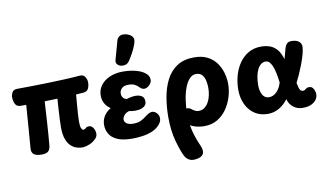

<svg xmlns="http://www.w3.org/2000/svg" viewBox="-102 -1085 2729 1594"><g transform="rotate(-10 1263.0 -288.0)"><path d="M526.1 14.4Q469.1 14.4 435.2 -11.3Q401.3 -37.1 386.6 -80.1Q371.9 -123 371.9 -175.9Q371.9 -206.9 373.8 -250Q375.8 -293.1 378.8 -338.4Q381.9 -383.8 384.1 -420.6Q357.3 -419.6 330.3 -418.8Q303.3 -418.1 276.3 -417.1Q273.1 -362.1 270.2 -312.7Q267.3 -263.2 264.2 -217.9Q261 -172.7 258 -131.1Q255 -89.4 251.3 -50.7Q247.6 -13.6 229.9 0.2Q212.3 14 176.6 14Q130.9 14 110.4 -1.9Q89.9 -17.8 92.9 -54Q94.6 -75.1 97.7 -114.2Q100.8 -153.3 104.6 -203.7Q108.3 -254.1 112.5 -308.9Q116.7 -363.7 120.4 -414.9Q109.2 -414.7 98 -415.1Q86.8 -415.4 75.3 -414.7Q41.9 -415.2 29.7 -438Q17.6 -460.8 15.8 -492.3Q15 -514.1 26 -536.1Q37 -558 67.7 -558.8Q126.7 -559 194.6 -560.1Q262.4 -561.2 333.4 -563.2Q404.4 -565.2 472.8 -568.3Q541.2 -571.4 601 -576.4Q630.6 -578.4 644.2 -556.9Q657.9 -535.4 658.7 -512.9Q659.4 -482.6 648.1 -458.3Q636.8 -434.1 604.4 -432.1Q589.4 -431.1 574.2 -429.9Q559 -428.7 543 -427.7Q540 -393.2 536.6 -350.6Q533.1 -307.9 530.3 -268.3Q527.4 -228.8 527.4 -202.9Q527.4 -159.7 535.6 -144.2Q543.8 -128.7 552.7 -128.7Q563.1 -130.2 568.7 -135.4Q574.2 -140.6 581.4 -144.8Q588.7 -149.1 601.9 -149.1Q624.2 -149.1 638.2 -126.3Q652.2 -103.6 652.2 -77.4Q652.2 -68.1 648.4 -58.3Q644.7 -48.6 636.9 -39.8Q611.8 -13.4 582.7 -1.1Q553.6 11.3 526.1 14.4Z M939.6 14.2Q858.4 14.2 812.4 -7.4Q766.3 -29 747.1 -63.4Q727.9 -97.8 727.9 -135.3Q727.9 -166.6 737.7 -190.9Q747.6 -215.2 765.3 -233.9Q783 -252.7 805.8 -266.4Q773.4 -288.8 758.1 -318.2Q742.8 -347.6 742.8 -382.4Q742.8 -432.7 771.4 -469.7Q800 -506.8 848.4 -527.2Q896.8 -547.7 955.6 -547.7Q1027.1 -547.7 1079.1 -531.2Q1131.1 -514.8 1156.8 -485.9Q1167 -474.7 1170.5 -462.1Q1174 -449.6 1174 -437.9Q1174 -425.2 1164.3 -410.7Q1154.7 -396.1 1140.1 -386.2Q1125.4 -376.3 1109.2 -376.3Q1097.1 -376.3 1087.6 -382.5Q1078.1 -388.7 1069.1 -397.9Q1055.7 -411.8 1036.4 -421.9Q1017.1 -432 982.8 -432Q945.7 -432 927.4 -413.6Q909.2 -395.2 909.2 -370.8Q909.2 -349.3 921.3 -334.6Q933.4 -319.9 952.9 -317.8Q967.7 -323.2 987.3 -327.2Q1006.9 -331.2 1026.1 -331.2Q1056.7 -331.2 1078.2 -318.1Q1099.8 -304.9 1099.8 -271.6Q1099.8 -252.9 1090.7 -240.9Q1081.6 -228.9 1065.9 -221.3Q1052.1 -214.3 1035.3 -212.1Q1018.4 -209.8 1002.8 -209.8Q988.4 -209.8 975.5 -211.7Q962.6 -213.7 951.1 -215.7Q930.7 -209.4 918.2 -198.2Q905.7 -186.9 900.4 -175.2Q895.1 -163.6 895.1 -154.7Q895.1 -139.7 904.3 -128.7Q913.6 -117.8 930.1 -112.2Q946.7 -106.6 967.9 -106.6Q1008.8 -106.6 1034.1 -118.9Q1059.4 -131.2 1090.8 -156Q1101.3 -164.4 1114.7 -170.4Q1128 -176.3 1139.4 -176.3Q1160.2 -175.6 1177.7 -156.9Q1195.1 -138.3 1195.1 -112Q1195.1 -95.6 1187.8 -81.9Q1180.4 -68.2 1172.2 -58.8Q1145.1 -28.4 1105.6 -12.8Q1066.1 2.8 1023 8.5Q979.9 14.2 939.6 14.2Z M969.3 -596.6Q940.9 -596.6 924.3 -612.9Q907.7 -629.2 915 -653Q920.2 -671.9 928.2 -700.6Q936.1 -729.2 944.7 -758.6Q953.2 -787.9 957.9 -807.2Q962.9 -826.7 977.3 -838.7Q991.8 -850.7 1013.3 -850.7Q1033.8 -850.7 1054.4 -842.6Q1075.1 -834.6 1088.3 -818.8Q1101.6 -803 1096.8 -779.2Q1093.3 -760.4 1082.3 -733.9Q1071.2 -707.3 1055.4 -678.3Q1039.6 -649.2 1021.2 -622.7Q1012.9 -610.3 1000.1 -603.4Q987.3 -596.6 969.3 -596.6Z M1452.8 269.6Q1407 282 1378.3 269.1Q1349.6 256.1 1333.9 223.1Q1309.9 172.2 1287 87.5Q1264.1 2.8 1264.1 -109.2Q1264.1 -194.1 1277.9 -274.6Q1291.7 -355 1324.8 -419.9Q1357.9 -484.9 1415.4 -523Q1472.9 -561.1 1560.3 -561.1Q1627.4 -561.1 1673.6 -536.9Q1719.8 -512.8 1747.8 -473.3Q1775.9 -433.9 1788.8 -387.1Q1801.7 -340.3 1801.7 -295.9Q1801.7 -240.4 1784.8 -185.4Q1767.9 -130.3 1735.6 -84.6Q1703.3 -38.9 1656.3 -11.4Q1609.2 16 1547.9 16Q1507.1 16 1471.1 5.4Q1435.1 -5.1 1413.3 -26.1Q1391.7 -46.2 1384.5 -69.7Q1377.3 -93.2 1385.1 -110.9Q1391.7 -126.3 1402.8 -139.2Q1414 -152.1 1430.3 -154.3Q1446.6 -156.6 1467.7 -139.6Q1481.1 -129.3 1493.7 -122.9Q1506.3 -116.4 1521.6 -116.4Q1550.4 -116.4 1571.9 -132.2Q1593.3 -148 1607 -173.6Q1620.7 -199.1 1627.2 -229.7Q1633.7 -260.3 1633.7 -290.6Q1633.7 -321.8 1627.2 -352.1Q1620.7 -382.3 1603.1 -402.4Q1585.4 -422.4 1551.9 -422.4Q1521.7 -422.4 1497.8 -397.4Q1474 -372.3 1457.1 -328.3Q1440.2 -284.3 1431.6 -228.2Q1423 -172.1 1423 -109.2Q1423 -27.2 1440.2 38.9Q1457.4 105 1485.8 167.6Q1505.2 212.2 1495.3 236.4Q1485.3 260.7 1452.8 269.6Z M2378.4 8.6Q2331.4 8.6 2298.5 -17.9Q2265.6 -44.4 2255.1 -86.6Q2225.1 -44.8 2180.9 -18.6Q2136.7 7.6 2084.7 7.6Q2019.7 7.6 1972.9 -24Q1926.1 -55.6 1900.9 -110Q1875.7 -164.4 1875.7 -232.2Q1875.7 -292.1 1891.2 -349.3Q1906.8 -406.4 1938 -452.3Q1969.2 -498.1 2015.6 -525.4Q2062 -552.8 2123.9 -552.8Q2160.2 -552.8 2193.4 -542.3Q2226.6 -531.9 2253.9 -502.4Q2281.2 -472.9 2298 -416.2Q2304.3 -438.6 2310.5 -460.9Q2316.7 -483.3 2322.1 -504.3Q2330.2 -532 2344 -543.1Q2357.8 -554.2 2379.3 -554.2Q2421.2 -554.2 2442.6 -536.7Q2463.9 -519.1 2463.2 -492.7Q2462.1 -463.4 2451.2 -424.9Q2440.3 -386.4 2424.8 -345.7Q2409.2 -305 2392.5 -267.9Q2375.8 -230.8 2362 -204.1Q2367 -178.1 2372.2 -161.7Q2377.4 -145.2 2385.2 -137.9Q2393 -130.7 2403.6 -130.7Q2412.2 -130.7 2418.2 -134.1Q2424.2 -137.6 2431.4 -143.6Q2437.6 -149.2 2445.9 -150.9Q2454.2 -152.6 2462 -151.9Q2479.4 -151 2490.8 -135.7Q2502.1 -120.4 2505.9 -99.2Q2509.7 -77.9 2502.7 -58.4Q2493 -30.9 2462.4 -11.2Q2431.8 8.6 2378.4 8.6ZM2117.8 -127Q2153.3 -127 2182.1 -155.9Q2210.9 -184.8 2224.8 -232.7Q2218.8 -281.4 2210.9 -317.2Q2203 -353 2192.6 -376.7Q2182.1 -400.3 2169.3 -412.1Q2156.6 -423.9 2139.4 -423.9Q2116.4 -423.9 2098.8 -409.5Q2081.1 -395.1 2069.2 -370.1Q2057.2 -345 2051.1 -311.4Q2044.9 -277.8 2044.9 -239.1Q2044.9 -192.7 2063.1 -159.8Q2081.3 -127 2117.8 -127Z"/></g></svg>

Font: Playpen Sans
Style: Regular
Weight: 400
Designer: Laura Meseguer, Veronika Burian, José Scaglione, Kostas Bartsokas, Vera Evstafieva, Tom Grace, Yorlmar Campos
Foundry: TypeTogether
Version: Version 2.000